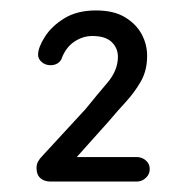

<svg xmlns="http://www.w3.org/2000/svg" viewBox="-20 -836 357 368"><path d="M77 -488Q65 -488 57.5 -494.5Q50 -501 50 -514Q50 -521 53 -526.5Q56 -532 62 -538L144 -627Q165 -653 185.5 -677Q206 -701 206 -727Q206 -744 194 -755.5Q182 -767 157 -767Q139 -767 123 -756.5Q107 -746 99 -726Q97 -719 91 -715Q85 -711 77 -711Q67 -711 60 -717Q53 -723 53 -731Q53 -745 66 -765.5Q79 -786 103.5 -801Q128 -816 164 -816Q198 -816 219.5 -803Q241 -790 251.5 -770.5Q262 -751 262 -729Q262 -701 250 -680Q238 -659 221 -640.5Q204 -622 188 -603L120 -527L114 -535H242Q252 -535 259.5 -528.5Q267 -522 267 -512Q267 -502 259.5 -495Q252 -488 242 -488Z"/></svg>

Font: zvoove
Style: Regular
Weight: 400
Designer: Vernon Adams (Nunito) & Andrew Paglinawan (Quicksand)
Foundry: zvoove
Version: Version 3.006